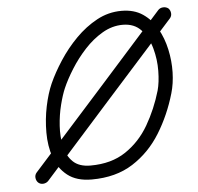

<svg xmlns="http://www.w3.org/2000/svg" viewBox="-46 -613 706 686"><g transform="rotate(-5 306.5 -270.5)"><path d="M566 -257Q544 -181 504.5 -117Q465 -53 404 -14Q343 25 256 25Q202 25 169.5 -0.5Q137 -26 123 -67Q109 -108 109 -156Q109 -204 118.5 -249.5Q128 -295 143 -329Q160 -367 187 -408.5Q214 -450 249 -485.5Q284 -521 325.5 -543.5Q367 -566 414 -566Q459 -566 490 -545Q521 -524 540.5 -489.5Q560 -455 569 -413.5Q578 -372 577 -331.5Q576 -291 566 -257ZM189 -309Q179 -286 170 -250.5Q161 -215 158.5 -176Q156 -137 163.5 -102.5Q171 -68 193 -46.5Q215 -25 256 -25Q331 -25 382.5 -59.5Q434 -94 466.5 -150Q499 -206 518 -271Q526 -300 526.5 -341Q527 -382 516 -422Q505 -462 480.5 -489Q456 -516 414 -516Q376 -516 341 -495.5Q306 -475 276.5 -443Q247 -411 224.5 -375Q202 -339 189 -309ZM546 -558Q553 -565 563.5 -565.5Q574 -566 582 -560Q589 -553 590 -542.5Q591 -532 584 -524Q463 -389 342 -254Q221 -119 100 17Q93 24 82.5 25Q72 26 64 19Q57 12 56 1.5Q55 -9 62 -17Q183 -152 304 -287Q425 -422 546 -558Q546 -558 546 -558Q546 -558 546 -558Z"/></g></svg>

Font: FRB American Cursive Semibold
Style: Italic
Weight: 600
Italic angle: -25°
Version: Version 2.0;Modular Font Editor K font №1